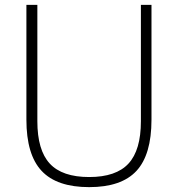

<svg xmlns="http://www.w3.org/2000/svg" viewBox="-20 -760 732 789"><path d="M346.5 9Q213.5 9 151 -57.8Q88.5 -124.5 88.5 -268V-740H133.5V-262Q133.5 -143 184.5 -87.8Q235.5 -32.5 346.5 -32.5Q457 -32.5 508 -87.8Q559 -143 559 -262V-740H602.5V-268Q602.5 -124.5 540.8 -57.8Q479 9 346.5 9Z"/></svg>

Font: Encode Sans XLt
Style: Regular
Weight: 200
Designer: Multiple Designers
Foundry: Impallari Type
Version: Version 3.002; ttfautohint (v1.8.3) -l 8 -r 50 -G 200 -x 14 